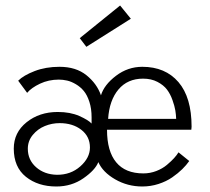

<svg xmlns="http://www.w3.org/2000/svg" viewBox="-20 -665 762 697"><path d="M293.5 -495 269.5 -526.5 416 -645 455 -597ZM184.5 12Q118 12 74 -23.2Q30 -58.5 30 -125.5Q30 -184 76.5 -221.2Q123 -258.5 189.5 -258.5Q235 -258.5 267.8 -244Q300.5 -229.5 312.5 -216.5V-239Q312.5 -270.5 304.5 -295.2Q296.5 -320 284.2 -334.8Q272 -349.5 255.5 -359.2Q239 -369 223.8 -372.5Q208.5 -376 193.5 -376Q156.5 -376 125.2 -361.2Q94 -346.5 78.5 -328L46 -372Q65.5 -391.5 105.8 -407Q146 -422.5 196 -422.5Q256 -422.5 294 -391.8Q332 -361 346.5 -319Q358 -357 401 -389.8Q444 -422.5 496.5 -422.5Q580 -422.5 627.8 -367Q675.5 -311.5 675.5 -205Q675.5 -202 675 -199.2Q674.5 -196.5 674.5 -194H368.5Q368.5 -116 401.8 -75.8Q435 -35.5 500.5 -35.5Q525 -35.5 547.5 -44.2Q570 -53 586 -66.5Q602 -80 612 -91Q622 -102 628 -112L667 -80.5Q656.5 -65.5 641.5 -50.8Q626.5 -36 605.2 -21.2Q584 -6.5 555.5 2.8Q527 12 496.5 12Q443 12 398 -14Q353 -40 337 -76.5Q325.5 -47.5 282.8 -17.8Q240 12 184.5 12ZM372.5 -233.5H619.5Q619 -248.5 616.5 -264Q614 -279.5 606.2 -301.5Q598.5 -323.5 586.2 -339.8Q574 -356 551.5 -367.8Q529 -379.5 499.5 -379.5Q443 -379.5 410 -340.2Q377 -301 372.5 -233.5ZM186.5 -30.5Q236.5 -30 271.5 -61Q306.5 -92 306.5 -129.5Q306.5 -169.5 275.2 -193.8Q244 -218 196.5 -218Q168.5 -218 142.8 -207.5Q117 -197 99 -175.2Q81 -153.5 81 -125Q81 -84.5 111 -58Q141 -31.5 186.5 -30.5Z"/></svg>

Font: League Spartan Light
Style: Regular
Weight: 277
Foundry: The League of Moveable Type
Version: Version 2.002